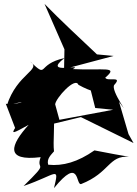

<svg xmlns="http://www.w3.org/2000/svg" viewBox="-20 -876 710 992"><path d="M573 -79 468 -99C382 -39 305 -17 229 -25C220 -56 244 -76 259 -94C253 -146 264 -228 257 -286L237 -232L398 -271L670 -137L644 -183L595 -350C669 -251 546 -412 571 -438C616 -487 532 -452 524 -475C596 -536 516 -511 356 -519C419 -551 195 -485 313 -576C163 -543 234 -466 135 -559C199 -515 68 -498 15 -330C167 -372 57 -328 10 -340L58 -215C40 -185 42 -183 128 -231C35 -128 2 -41 190 -64C163 11 241 -51 102 85C276 25 287 -22 259 96C395 -72 370 82 399 75C549 16 540 -74 647 -66ZM472 -318 565 -309 287 -257 265 -337C268 -369 369 -481 385 -438C517 -363 600 -405 449 -409ZM481 -595C390 -681 297 -767 210 -856L313 -621L311 -519L567 -587Z"/></svg>

Font: Asimov Silicon
Style: Regular
Weight: 400
Designer: Google
Version: Version 2.000980; 2014